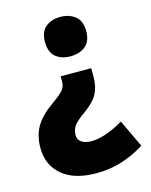

<svg xmlns="http://www.w3.org/2000/svg" viewBox="-112 -686 691 881"><g transform="rotate(-15 233.5 -246.0)"><path d="M337 -308Q337 -262 319.5 -229Q302 -196 256 -163Q213 -133 200.5 -114Q188 -95 188 -71Q188 -50 205 -38Q222 -26 252 -26Q316 -26 405 -78L467 53Q415 86 358 104Q301 122 237 122Q131 122 74 73.5Q17 25 17 -56Q17 -116 42.5 -158.5Q68 -201 124 -240Q166 -270 179 -286Q192 -302 192 -325V-350H337ZM359 -521Q359 -472 331 -449.5Q303 -427 260 -427Q217 -427 190 -449.5Q163 -472 163 -521Q163 -569 190.5 -591.5Q218 -614 260 -614Q302 -614 330.5 -591.5Q359 -569 359 -521Z"/></g></svg>

Font: Noto Sans Tamil UI SemiCondensed Black
Style: Regular
Weight: 900
Width: 4
Designer: Jelle Bosma - Monotype Design Team
Foundry: Monotype Imaging Inc.
Version: Version 2.004; ttfautohint (v1.8.4.7-5d5b)